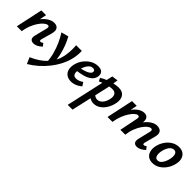

<svg xmlns="http://www.w3.org/2000/svg" viewBox="159 -1516 2834 2834"><g transform="rotate(45 1576.5 -98.5)"><path d="M372 7Q348 7 330 -3Q312 -13 305.5 -35Q299 -57 308 -92L357 -287Q362 -307 358.5 -322Q355 -337 335 -337Q311 -337 279 -311.5Q247 -286 215.5 -240Q184 -194 159 -132.5Q134 -71 125 0H51Q75 -107 112 -187Q149 -267 194 -320.5Q239 -374 286.5 -401Q334 -428 379 -428Q411 -428 434.5 -414Q458 -400 466.5 -369.5Q475 -339 461 -289L415 -124Q410 -106 413 -95Q416 -84 430 -84Q438 -84 447.5 -88Q457 -92 472 -103L506 -59Q472 -26 438 -9.5Q404 7 372 7ZM22 0 112 -421H211L123 0Z M521 289 477 190Q549 159 608 120Q667 81 711 33.5Q755 -14 784 -68.5Q813 -123 826 -185Q837 -239 840.5 -298Q844 -357 839 -421H957Q959 -381 955.5 -341Q952 -301 943 -260Q925 -178 885 -98.5Q845 -19 788.5 53Q732 125 664 185Q596 245 521 289ZM711 82Q708 -12 684.5 -100Q661 -188 625.5 -265Q590 -342 551 -402L664 -432Q698 -374 725.5 -301.5Q753 -229 770 -152.5Q787 -76 787 -3Z M1162 13Q1107 13 1069.5 -12.5Q1032 -38 1018 -84Q1004 -130 1017 -191Q1031 -256 1071 -311Q1111 -366 1168 -400Q1225 -434 1291 -434Q1335 -434 1359.5 -418.5Q1384 -403 1392 -376.5Q1400 -350 1393 -318Q1381 -264 1336.5 -231.5Q1292 -199 1230 -182.5Q1168 -166 1103 -159L1108 -223Q1158 -231 1198 -244Q1238 -257 1263.5 -274.5Q1289 -292 1294 -312Q1297 -321 1295 -332Q1293 -343 1283.5 -351Q1274 -359 1254 -359Q1220 -359 1194 -335.5Q1168 -312 1151 -275.5Q1134 -239 1125 -199Q1116 -160 1118.5 -131Q1121 -102 1137.5 -86.5Q1154 -71 1185 -71Q1208 -71 1238 -81Q1268 -91 1296 -113L1333 -57Q1309 -36 1281 -20Q1253 -4 1223 4.5Q1193 13 1162 13Z M1373 289 1542 -473 1637 -486 1617 -347 1473 289ZM1628 7Q1594 7 1568 -4.5Q1542 -16 1525 -33.5Q1508 -51 1500 -69L1540 -117Q1560 -94 1582 -83Q1604 -72 1625 -72Q1654 -72 1679.5 -88.5Q1705 -105 1725 -137Q1745 -169 1754 -213Q1768 -274 1748 -308Q1728 -342 1672 -342Q1652 -342 1625 -337.5Q1598 -333 1568 -324.5Q1538 -316 1508 -305Q1478 -294 1453 -281L1428 -330Q1475 -360 1529.5 -381Q1584 -402 1635.5 -413Q1687 -424 1724 -424Q1786 -424 1819 -397.5Q1852 -371 1861.5 -329Q1871 -287 1862 -241Q1849 -171 1815 -114.5Q1781 -58 1733 -25.5Q1685 7 1628 7Z M2529 7Q2505 7 2487.5 -3Q2470 -13 2463.5 -35Q2457 -57 2465 -92L2512 -287Q2517 -307 2513 -322Q2509 -337 2487 -337Q2464 -337 2433.5 -312.5Q2403 -288 2372.5 -243.5Q2342 -199 2318 -137Q2294 -75 2285 0H2213Q2235 -108 2270 -188.5Q2305 -269 2348 -322Q2391 -375 2437 -401.5Q2483 -428 2525 -428Q2557 -428 2583 -415.5Q2609 -403 2619.5 -372.5Q2630 -342 2616 -289L2572 -124Q2568 -106 2570.5 -95Q2573 -84 2587 -84Q2595 -84 2604.5 -88Q2614 -92 2629 -103L2663 -59Q2629 -26 2595 -9.5Q2561 7 2529 7ZM1915 0 2005 -421H2104L2016 0ZM1953 0Q1973 -97 2005 -175.5Q2037 -254 2078 -310.5Q2119 -367 2166 -397.5Q2213 -428 2262 -428Q2312 -428 2331.5 -390.5Q2351 -353 2336 -289L2268 0H2183L2241 -287Q2246 -307 2241.5 -322Q2237 -337 2214 -337Q2194 -337 2165.5 -312.5Q2137 -288 2107.5 -243.5Q2078 -199 2053.5 -137Q2029 -75 2018 0Z M2862 13Q2804 13 2769 -14.5Q2734 -42 2722 -88.5Q2710 -135 2721 -191Q2734 -256 2770.5 -311.5Q2807 -367 2861 -400.5Q2915 -434 2979 -434Q3034 -434 3070 -408Q3106 -382 3119.5 -336.5Q3133 -291 3120 -231Q3107 -167 3070.5 -111.5Q3034 -56 2980.5 -21.5Q2927 13 2862 13ZM2889 -68Q2921 -68 2944.5 -91Q2968 -114 2984 -150Q3000 -186 3007 -224Q3018 -278 3005.5 -315.5Q2993 -353 2953 -353Q2925 -353 2901 -333.5Q2877 -314 2860 -279.5Q2843 -245 2834 -199Q2824 -141 2837.5 -104.5Q2851 -68 2889 -68Z"/></g></svg>

Font: Ysabeau Office
Style: Bold Italic
Weight: 700
Italic angle: -12°
Designer: Christian Thalmann (Catharsis Fonts)
Version: Version 2.001;gftools[0.9.30]; featfreeze: tnum,lnum,ss02